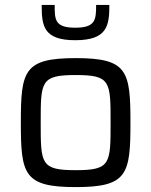

<svg xmlns="http://www.w3.org/2000/svg" viewBox="-20 -755 617 783"><path d="M287 -591C418 -591 426 -651 426 -735H372C372 -675 370 -642 287 -642C203 -642 203 -675 203 -735H150C150 -651 156 -591 287 -591ZM289 8C500 8 512 -44 512 -255C512 -466 500 -518 289 -518C77 -518 65 -466 65 -255C65 -44 77 8 289 8ZM289 -61C146 -61 146 -87 146 -255C146 -423 146 -449 289 -449C431 -449 431 -423 431 -255C431 -87 431 -61 289 -61Z"/></svg>

Font: Saira UNSAM
Style: Regular
Weight: 400
Designer: Hector Gatti with collaboration of the Omnibus-Type team
Foundry: Omnibus-Type
Version: Version 0.072;PS 000.072;hotconv 1.0.88;makeotf.lib2.5.64775